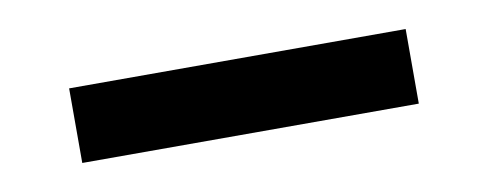

<svg xmlns="http://www.w3.org/2000/svg" viewBox="-27 -779 554 218"><g transform="rotate(-10 250.0 -670.0)"><path d="M56 -627V-713H444V-627Z"/></g></svg>

Font: Iosevka Heavy
Style: Regular
Weight: 900
Monospace: yes
Designer: Belleve Invis
Foundry: Belleve Invis
Version: Version 32.5.0; ttfautohint (v1.8.4)